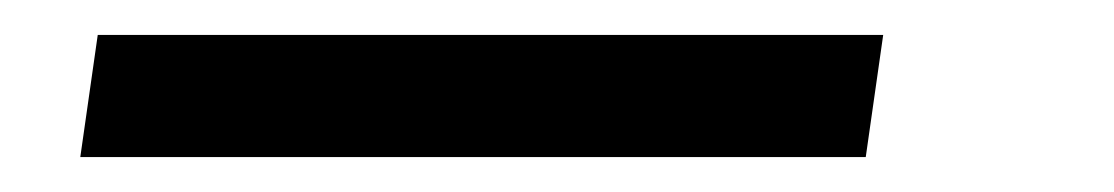

<svg xmlns="http://www.w3.org/2000/svg" viewBox="-20 -20 638 110"><path d="M26 70H476L486 0H36Z"/></svg>

Font: Mluvka
Style: Italic
Weight: 400
Italic angle: -8°
Designer: Modified by Jiří Krblich, Original typeface by Gumpita Rahayu
Foundry: Gumpita Rahayu & Jiří Krblich
Version: Version 2.000;Glyphs 3.1.1 (3134)